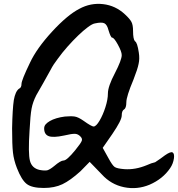

<svg xmlns="http://www.w3.org/2000/svg" viewBox="-20 -953 927 1000"><path d="M886 -129Q882 -100 866 -77Q828 -21 759 9Q694 36 626 22Q558 8 510 -45L447 -110L399 -61Q346 -13 305 6.5Q264 26 208 26Q146 26 119 5Q92 -16 68 -78Q52 -119 47.5 -158.5Q43 -198 43 -285Q45 -386 52 -432Q60 -477 79 -491Q92 -496 92 -516Q92 -535 136 -626Q171 -701 251 -788Q331 -875 393 -907Q452 -939 517 -931.5Q582 -924 631 -878Q656 -855 664.5 -839Q673 -823 673 -792Q673 -749 683 -738Q695 -733 703 -679Q708 -647 702 -621Q697 -594 675 -538Q638 -450 638 -420Q638 -390 626 -383Q614 -376 614 -351Q614 -327 565 -255L515 -183L545 -129Q565 -92 577 -83.5Q589 -75 628 -72Q685 -68 745 -93Q769 -104 788 -108Q817 -127 839 -144Q869 -165 879 -159Q889 -153 886 -129ZM542 -466Q542 -503 579 -573Q614 -641 614 -666Q614 -684 594 -720.5Q574 -757 564 -757Q557 -757 545 -796Q538 -824 524 -831.5Q510 -839 474 -831Q461 -829 437.5 -811.5Q414 -794 387 -768Q360 -742 332 -710.5Q304 -679 281 -647Q257 -616 244 -590Q233 -571 205 -520Q178 -472 169 -457Q151 -422 144.5 -387.5Q138 -353 134 -274Q126 -154 136 -115.5Q146 -77 186 -68Q212 -63 226 -66Q240 -70 262 -88Q296 -117 311 -117Q328 -117 372 -171Q402 -208 406 -220Q410 -231 399 -242Q387 -255 371 -256Q355 -257 313 -247Q257 -235 233.5 -244Q210 -253 210 -284Q210 -296 217.5 -305Q225 -314 239.5 -322.5Q254 -331 274 -337Q294 -343 318 -346Q351 -349 369.5 -346Q388 -343 415 -324Q457 -294 468 -294Q481 -295 498.5 -324.5Q516 -354 529 -394.5Q542 -435 542 -466Z"/></svg>

Font: Beth Ellen
Style: Regular
Weight: 400
Designer: Alyson Diaz
Version: Version 2.000